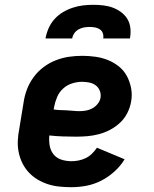

<svg xmlns="http://www.w3.org/2000/svg" viewBox="-20 -770 640 798"><path d="M277 8Q252 8 227 5.5Q202 3 179 -4.5Q156 -12 136 -24Q116 -36 100 -53Q84 -70 73.5 -91Q63 -112 58 -135.5Q53 -159 54 -184Q55 -209 60 -234L78 -344Q82 -372 92 -398.5Q102 -425 119.5 -449Q137 -473 161 -491Q185 -509 212 -519.5Q239 -530 266.5 -534Q294 -538 322 -538Q350 -538 377.5 -534Q405 -530 429.5 -520Q454 -510 474.5 -493.5Q495 -477 507.5 -453.5Q520 -430 525 -403Q530 -376 525 -348Q521 -324 509.5 -301Q498 -278 479.5 -260.5Q461 -243 438.5 -231Q416 -219 391.5 -212.5Q367 -206 343.5 -204Q320 -202 296 -202Q268 -202 240.5 -203Q213 -204 185 -207Q183 -186 186.5 -165Q190 -144 202.5 -128.5Q215 -113 235 -106.5Q255 -100 277 -100Q292 -100 307 -103Q322 -106 336.5 -113Q351 -120 362.5 -131.5Q374 -143 383 -156L498 -108Q481 -80 455.5 -57Q430 -34 400.5 -19Q371 -4 339.5 2Q308 8 277 8ZM310 -308Q324 -308 338 -310.5Q352 -313 364.5 -320Q377 -327 386.5 -339Q396 -351 398 -365Q400 -380 394.5 -393.5Q389 -407 377.5 -415.5Q366 -424 351 -427Q336 -430 321 -430Q301 -430 280 -423.5Q259 -417 242.5 -402Q226 -387 217.5 -367Q209 -347 205 -326L203 -315Q216 -313 229.5 -312.5Q243 -312 256.5 -311.5Q270 -311 283.5 -309.5Q297 -308 310 -308ZM169 -610Q173 -632 182 -652.5Q191 -673 206 -690Q221 -707 241 -719Q261 -731 282.5 -738Q304 -745 325 -747.5Q346 -750 368 -750Q389 -750 410 -747.5Q431 -745 449.5 -738Q468 -731 484 -719Q500 -707 510 -690Q520 -673 522 -652Q524 -631 520 -610H409Q411 -621 407.5 -631.5Q404 -642 395 -648Q386 -654 375 -656Q364 -658 353 -658Q341 -658 329.5 -656Q318 -654 307 -648Q296 -642 289 -632Q282 -622 280 -610Z"/></svg>

Font: Iosevka Slab XBdEx
Style: Italic
Weight: 800
Width: 7
Italic angle: -9°
Monospace: yes
Designer: Belleve Invis
Foundry: Belleve Invis
Version: Version 11.1.1; ttfautohint (v1.8.3)